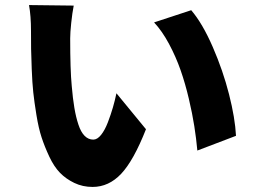

<svg xmlns="http://www.w3.org/2000/svg" viewBox="-20 -712 996 755"><path d="M269.9 -690Q264.2 -661.2 260.1 -622.3Q256 -583.5 256 -561.1Q256 -436.8 262.1 -373.9Q266.3 -324.2 272.4 -288.2Q278.4 -252.1 288.2 -222.5Q297.9 -192.8 312.7 -177.9Q327.4 -163 346.9 -163Q362.6 -163 377.5 -181.6Q392.4 -200.3 404.1 -230.8Q415.8 -261.4 423.8 -288.9Q431.8 -316.4 437.9 -345.2L554 -203.8Q505.3 -80.3 456.5 -28.6Q407.7 23.1 344.1 23.1Q305 23.1 272.2 7.3Q239.3 -8.5 215.9 -32.5Q192.5 -56.5 173.8 -96.2Q155.2 -136 143.5 -171.9Q131.7 -207.7 123.2 -260.1Q114.7 -312.5 110.8 -349.1Q106.9 -385.7 104.8 -439.5Q102.6 -493.3 102.3 -519.2Q101.9 -545.1 101.9 -588.4Q101.9 -589.5 101.9 -589.8Q101.9 -649.5 94.1 -692.1ZM731.9 -671.9Q776.3 -620 816.6 -527.3Q856.9 -434.7 880.7 -341.1Q904.5 -247.5 908 -177.9L756 -120Q751.8 -166.9 744.1 -215.7Q736.5 -264.6 722.5 -324Q708.5 -383.5 690.2 -435.9Q671.9 -488.3 644.9 -538.9Q617.9 -589.5 585.9 -623.9Z"/></svg>

Font: Karasuma Gothic
Style: Black
Weight: 900
Designer: Rasmus Andersson / Ryoko Nishizuka
Foundry: Genbu
Version: Version 1.00